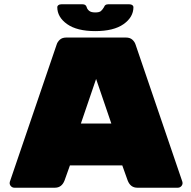

<svg xmlns="http://www.w3.org/2000/svg" viewBox="-20 -875 890 895"><path d="M281 -34Q268 0 236 0H47Q38 0 31.5 -6.5Q25 -13 25 -22L26 -28L244 -667Q248 -680 259 -690Q270 -700 289 -700H567Q586 -700 597 -690Q608 -680 612 -667L830 -28L831 -22Q831 -13 824.5 -6.5Q818 0 809 0H620Q588 0 575 -34L550 -104H306ZM428 -507 357 -299H499ZM484 -855H583Q592 -855 597 -851Q602 -847 602 -842Q602 -795 556 -762.5Q510 -730 424 -730Q339 -730 293 -762.5Q247 -795 247 -842Q247 -847 252 -851Q257 -855 266 -855H365Q380 -855 384 -842Q386 -833 395 -825Q404 -817 424 -817Q443 -817 450.5 -823.5Q458 -830 465 -842Q469 -855 484 -855Z"/></svg>

Font: Rubik Mono One
Style: Regular
Weight: 400
Designer: Hubert and Fischer with Elvire Volk Leonovitch (Cyrillic Expansion: Cyreal)
Foundry: Hubert and Fischer with Elvire Volk Leonovitch
Version: Version 2.000